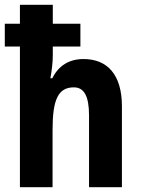

<svg xmlns="http://www.w3.org/2000/svg" viewBox="-20 -780 587 800"><path d="M200 -760H63V-681H0V-586H63V0H199V-238C199 -365 222 -416 288 -416C331 -416 351 -378 351 -299V0H488V-337C488 -467 429 -534 328 -534C269 -534 224 -507 198 -454H190C196 -487 200 -522 200 -548V-586H315V-681H200Z"/></svg>

Font: Noto Sans Hebrew Condensed
Style: Bold
Weight: 700
Width: 3
Designer: Monotype Design Team
Foundry: Monotype Imaging Inc.
Version: Version 2.004